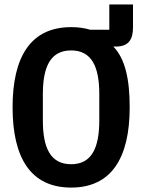

<svg xmlns="http://www.w3.org/2000/svg" viewBox="-20 -832 640 864"><path d="M578.5 -709.9V-811.8H471.9V-698.2H386C360.4 -706 331.7 -709.9 300.1 -709.9C118.6 -709.9 36.6 -577.1 36.6 -349.1C36.6 -121.1 118.6 12.1 300.1 12.1C481.2 12.1 563.6 -121.1 563.6 -349.1C563.6 -472.7 544.4 -566.4 490.1 -622.5H501.4C561.8 -622.5 578.5 -657.7 578.5 -709.9ZM172.9 -289.4V-408.7C172.9 -530.2 206.3 -605.1 300.1 -605.1C393.5 -605.1 426.8 -530.2 426.8 -408.7V-290.1C426.8 -168 393.5 -93 300.1 -93C206.3 -93 172.9 -168 172.9 -289.4Z"/></svg>

Font: Margiela Mono SemiBold
Style: Regular
Weight: 600
Designer: Mike Abbink, Paul van der Laan, Pieter van Rosmalen
Foundry: Bold Monday
Version: Version 2.003 2021